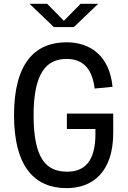

<svg xmlns="http://www.w3.org/2000/svg" viewBox="-20 -960 660 992"><path d="M325.5 -373V-293.5H473V-267C473 -125.5 416 -73 327 -73C219 -73 154 -139 153.5 -363.5C153.5 -583 220 -655.5 323.5 -655.5C399.5 -655.5 455 -616.5 469 -502.5L561.5 -511.5C546 -669.5 449 -741.5 323.5 -741.5C159 -741.5 52.5 -631.5 52.5 -364.5C52.5 -98 159.5 12 324 12C458 12 565 -70 565 -274V-373ZM132.5 -940.5H223.5L310 -852.5L396.5 -940.5H487.5L361.5 -820H258.5Z"/></svg>

Font: Monaspace Neon
Style: Regular
Weight: 400
Designer: Riley Cran & the Lettermatic Team
Foundry: Lettermatic
Version: Version 1.200 (Monaspace Neon)